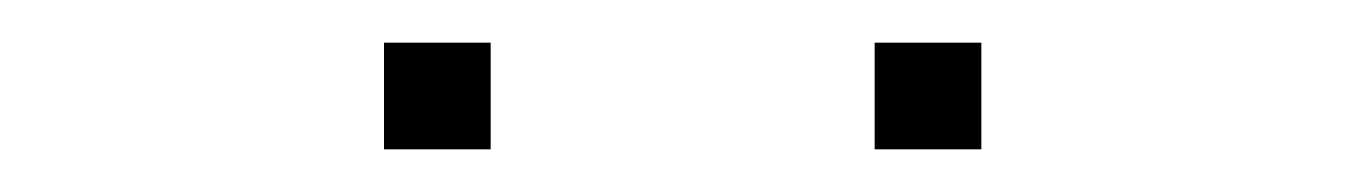

<svg xmlns="http://www.w3.org/2000/svg" viewBox="-20 -715 640 90"><path d="M390 -645V-695H440V-645ZM160 -645V-695H210V-645Z"/></svg>

Font: Iosevka SS04 Thin Extended
Style: Regular
Weight: 100
Width: 7
Monospace: yes
Designer: Belleve Invis
Foundry: Belleve Invis
Version: Version 19.0.0; ttfautohint (v1.8.4)